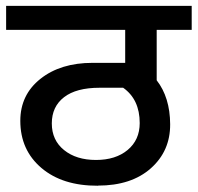

<svg xmlns="http://www.w3.org/2000/svg" viewBox="-35 -646 659 640"><path d="M430.7 -235.8Q430.7 -314.5 375.5 -353.5H296.9Q219.2 -353.5 178.5 -322Q137.7 -290.5 137.7 -234.6Q137.7 -178.7 178.5 -145.8Q219.2 -112.8 284.9 -112.8Q350.6 -112.8 390.6 -146.2Q430.7 -179.7 430.7 -235.8ZM291.5 -27.3V-26.9Q173.3 -26.4 103 -86.2Q32.7 -146 32.7 -243.2Q32.7 -330.1 99.9 -383.3Q167 -436.5 273.4 -436.5H382.3V-546.4H-14.6V-626.5H604V-546.4H487.3V-378.4Q531.7 -321.3 532.2 -231.9Q532.7 -142.6 467.8 -85Q402.8 -27.3 291.5 -27.3Z"/></svg>

Font: Yantramanav Medium
Style: Regular
Weight: 500
Version: Version 1.001;PS 1.0;hotconv 1.0.72;makeotf.lib2.5.5900; ttf